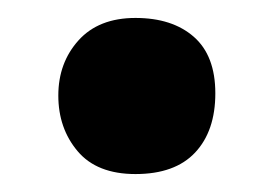

<svg xmlns="http://www.w3.org/2000/svg" viewBox="-20 -184 305 214"><path d="M131 10Q88 10 66.5 -15.5Q45 -41 45 -77.5Q45 -114 67.5 -139Q90 -164 131 -164Q172 -164 196 -143Q220 -122 220 -80Q220 -38 197.5 -14Q175 10 131 10Z"/></svg>

Font: SVN-Abril Fatface
Style: Regular
Weight: 400
Designer: Veronika Burian, Jos? Scaglione
Foundry: TypeTogether
Version: Version 1.001